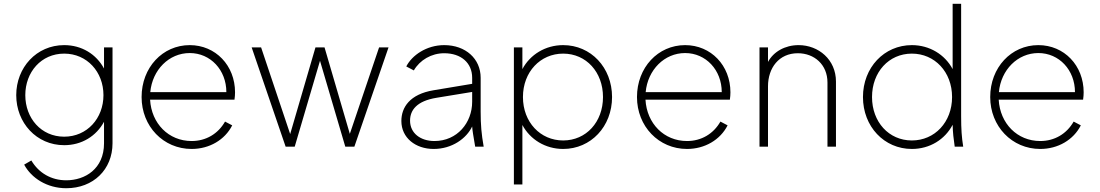

<svg xmlns="http://www.w3.org/2000/svg" viewBox="-20 -777 5826 1017"><path d="M331 220C474 220 576 121 576 -18V-526H531V-414C490 -490 413 -538 320 -538C173 -538 66 -419 66 -273C66 -127 173 -8 320 -8C413 -8 490 -56 531 -132V-18C531 118 430 178 331 178C251 178 185 139 146 73L108 95C146 166 229 220 331 220ZM114 -273C114 -395 198 -493 320 -493C441 -493 528 -396 528 -273C528 -150 441 -53 320 -53C198 -53 114 -151 114 -273Z M995 12C1089 12 1171 -36 1210 -113L1172 -133C1135 -68 1071 -30 995 -30C873 -30 782 -123 775 -249H1222C1224 -264 1225 -275 1225 -288C1225 -430 1122 -538 985 -538C841 -538 730 -419 730 -263C730 -108 845 12 995 12ZM776 -289C787 -407 875 -496 985 -496C1095 -496 1179 -406 1179 -289Z M1493 0H1541L1675 -455L1809 0H1857L2038 -526H1988L1833 -68L1699 -526H1651L1517 -67L1363 -526H1313Z M2277 12C2375 12 2451 -44 2481 -107C2482 -88 2487 -58 2497 0H2542C2530 -68 2526 -116 2526 -185V-365C2526 -466 2446 -538 2333 -538C2239 -538 2162 -484 2132 -425L2172 -404C2204 -459 2265 -495 2333 -495C2422 -495 2481 -444 2481 -365V-333L2277 -299C2150 -278 2106 -208 2106 -136C2106 -47 2181 12 2277 12ZM2152 -138C2152 -194 2188 -242 2292 -259L2481 -290V-238C2481 -127 2402 -30 2281 -30C2208 -30 2152 -71 2152 -138Z M2702 200H2747V-115C2788 -38 2869 12 2963 12C3110 12 3222 -107 3222 -263C3222 -419 3110 -538 2963 -538C2869 -538 2788 -488 2747 -411V-526H2702ZM2750 -263C2750 -396 2842 -493 2963 -493C3085 -493 3174 -395 3174 -263C3174 -131 3085 -33 2963 -33C2842 -33 2750 -130 2750 -263Z M3619 12C3713 12 3795 -36 3834 -113L3796 -133C3759 -68 3695 -30 3619 -30C3497 -30 3406 -123 3399 -249H3846C3848 -264 3849 -275 3849 -288C3849 -430 3746 -538 3609 -538C3465 -538 3354 -419 3354 -263C3354 -108 3469 12 3619 12ZM3400 -289C3411 -407 3499 -496 3609 -496C3719 -496 3803 -406 3803 -289Z M4003 0H4048V-320C4048 -417 4106 -495 4206 -495C4293 -495 4363 -435 4363 -340V0H4408V-345C4408 -461 4316 -538 4210 -538C4138 -538 4077 -503 4048 -449V-526H4003Z M4810 12C4905 12 4985 -38 5026 -116C5027 -74 5031 -41 5037 0H5082C5074 -50 5071 -93 5071 -161V-757H5026V-411C4985 -488 4904 -538 4810 -538C4663 -538 4551 -419 4551 -263C4551 -107 4663 12 4810 12ZM4599 -263C4599 -395 4688 -493 4810 -493C4931 -493 5023 -396 5023 -263C5023 -130 4931 -33 4810 -33C4688 -33 4599 -131 4599 -263Z M5490 12C5584 12 5666 -36 5705 -113L5667 -133C5630 -68 5566 -30 5490 -30C5368 -30 5277 -123 5270 -249H5717C5719 -264 5720 -275 5720 -288C5720 -430 5617 -538 5480 -538C5336 -538 5225 -419 5225 -263C5225 -108 5340 12 5490 12ZM5271 -289C5282 -407 5370 -496 5480 -496C5590 -496 5674 -406 5674 -289Z"/></svg>

Font: Mluvka ExtraLight
Style: Regular
Weight: 200
Designer: Modified by Jiří Krblich, Original typeface by Gumpita Rahayu
Foundry: Gumpita Rahayu & Jiří Krblich
Version: Version 2.000;Glyphs 3.1.1 (3134)